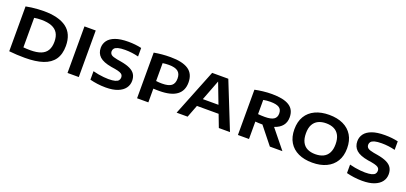

<svg xmlns="http://www.w3.org/2000/svg" viewBox="18 -1450 4879 2306"><g transform="rotate(20 2458.0 -297.0)"><path d="M287.5 5Q240 5 186.5 2.5Q133 0 85.5 -5.5V-578.5Q118 -585.5 157 -590.5Q196 -595.5 236.2 -598.2Q276.5 -601 311.5 -601Q504.5 -601 604 -526.5Q703.5 -452 703.5 -297Q703.5 -191 657 -124.2Q610.5 -57.5 518 -26.2Q425.5 5 287.5 5ZM320 -103.5Q401 -103.5 453.5 -124Q506 -144.5 531.5 -187.8Q557 -231 557 -298.5Q557 -365 531 -408Q505 -451 452.5 -471.8Q400 -492.5 321 -492.5Q298.5 -492.5 272.8 -490.5Q247 -488.5 229.5 -485V-107.5Q249.5 -105.5 272 -104.5Q294.5 -103.5 320 -103.5Z M832.5 0V-595H976.5V0Z M1320 7.5Q1266 7.5 1214.5 0.5Q1163 -6.5 1118.5 -18V-126.5Q1152 -117.5 1188 -111.2Q1224 -105 1258 -101.8Q1292 -98.5 1318 -98.5Q1370.5 -98.5 1401.2 -106.8Q1432 -115 1444.8 -131Q1457.5 -147 1457.5 -169Q1457.5 -188.5 1448.5 -201.5Q1439.5 -214.5 1416.8 -223.8Q1394 -233 1352 -240.5L1304 -248Q1196.5 -266.5 1150.2 -309.2Q1104 -352 1104 -421Q1104 -473 1133.8 -514Q1163.5 -555 1227.2 -578.8Q1291 -602.5 1393.5 -602.5Q1438.5 -602.5 1481.5 -597.8Q1524.5 -593 1561 -584.5V-475.5Q1520 -486 1477.2 -491.5Q1434.5 -497 1390 -497Q1332.5 -497 1300 -488Q1267.5 -479 1254.2 -463.2Q1241 -447.5 1241 -426.5Q1241 -398.5 1260.8 -382.8Q1280.5 -367 1338 -356.5L1385.5 -348.5Q1461.5 -335.5 1507.2 -313.5Q1553 -291.5 1573.8 -257.5Q1594.5 -223.5 1594.5 -175.5Q1594.5 -123 1564.2 -81.8Q1534 -40.5 1473.2 -16.5Q1412.5 7.5 1320 7.5Z M1721.5 0V-583.5Q1771.5 -592.5 1822.5 -597.2Q1873.5 -602 1932.5 -602Q2084.5 -602 2161 -550.8Q2237.5 -499.5 2237.5 -388Q2237.5 -282 2163.8 -227.8Q2090 -173.5 1940 -173.5Q1921 -173.5 1901.8 -174Q1882.5 -174.5 1865.5 -175.5V0ZM1941 -268Q2024 -268 2060.8 -296.2Q2097.5 -324.5 2097.5 -387.5Q2097.5 -450.5 2060.5 -479Q2023.5 -507.5 1945.5 -507.5Q1923.5 -507.5 1903.8 -506Q1884 -504.5 1865.5 -501.5V-273Q1885 -270.5 1902.2 -269.2Q1919.5 -268 1941 -268Z M2227 0 2464.5 -595H2671L2909 0H2766.5L2559.5 -542H2575L2367.5 0ZM2402.5 -159.5 2436.5 -260.5H2698.5L2731.5 -159.5Z M3010.5 0V-578.5Q3056 -588.5 3113.8 -595.2Q3171.5 -602 3228.5 -602Q3376 -602 3449.2 -556Q3522.5 -510 3522.5 -411.5Q3522.5 -348 3488.2 -305.2Q3454 -262.5 3389.2 -240.8Q3324.5 -219 3233 -219Q3212 -219 3192.5 -220Q3173 -221 3152 -222.5V0ZM3418.5 0 3197.5 -277H3355L3579 0ZM3239 -314Q3317.5 -314 3353 -337.5Q3388.5 -361 3388.5 -410.5Q3388.5 -463.5 3353 -485.8Q3317.5 -508 3241.5 -508Q3217 -508 3194.5 -505.8Q3172 -503.5 3152 -499.5V-318Q3176 -316 3194.2 -315Q3212.5 -314 3239 -314Z M3960.5 7.5Q3857.5 7.5 3782 -27.8Q3706.5 -63 3665.2 -131Q3624 -199 3624 -297Q3624 -395.5 3665.2 -463.8Q3706.5 -532 3782.2 -567.2Q3858 -602.5 3960.5 -602.5Q4064 -602.5 4139.8 -567Q4215.5 -531.5 4256.8 -463.2Q4298 -395 4298 -297Q4298 -199.5 4256.5 -131.5Q4215 -63.5 4139.2 -28Q4063.5 7.5 3960.5 7.5ZM3960.5 -100.5Q4020 -100.5 4062.8 -121.5Q4105.5 -142.5 4128.2 -185.8Q4151 -229 4151 -295Q4151 -363.5 4127.8 -407.8Q4104.5 -452 4062 -473.2Q4019.5 -494.5 3960.5 -494.5Q3902.5 -494.5 3860 -473.8Q3817.5 -453 3794.2 -410Q3771 -367 3771 -300Q3771 -231 3793.8 -186.8Q3816.5 -142.5 3859 -121.5Q3901.5 -100.5 3960.5 -100.5Z M4599.5 7.5Q4545.5 7.5 4494 0.5Q4442.5 -6.5 4398 -18V-126.5Q4431.5 -117.5 4467.5 -111.2Q4503.5 -105 4537.5 -101.8Q4571.5 -98.5 4597.5 -98.5Q4650 -98.5 4680.8 -106.8Q4711.5 -115 4724.2 -131Q4737 -147 4737 -169Q4737 -188.5 4728 -201.5Q4719 -214.5 4696.2 -223.8Q4673.5 -233 4631.5 -240.5L4583.5 -248Q4476 -266.5 4429.8 -309.2Q4383.5 -352 4383.5 -421Q4383.5 -473 4413.2 -514Q4443 -555 4506.8 -578.8Q4570.5 -602.5 4673 -602.5Q4718 -602.5 4761 -597.8Q4804 -593 4840.5 -584.5V-475.5Q4799.5 -486 4756.8 -491.5Q4714 -497 4669.5 -497Q4612 -497 4579.5 -488Q4547 -479 4533.8 -463.2Q4520.5 -447.5 4520.5 -426.5Q4520.5 -398.5 4540.2 -382.8Q4560 -367 4617.5 -356.5L4665 -348.5Q4741 -335.5 4786.8 -313.5Q4832.5 -291.5 4853.2 -257.5Q4874 -223.5 4874 -175.5Q4874 -123 4843.8 -81.8Q4813.5 -40.5 4752.8 -16.5Q4692 7.5 4599.5 7.5Z"/></g></svg>

Font: Encode Sans SC Expanded SemiBold
Style: Regular
Weight: 600
Width: 7
Designer: Multiple Designers
Foundry: Impallari Type
Version: Version 3.002